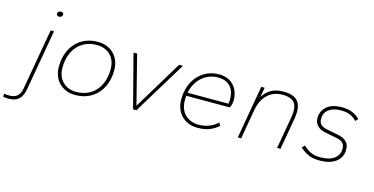

<svg xmlns="http://www.w3.org/2000/svg" viewBox="-192 -1051 3199 1643"><g transform="rotate(15 1407.5 -230.0)"><path d="M-61 188Q-73 188 -88.5 186.5Q-104 185 -111 182L-107 156Q-99 158 -86 159Q-73 160 -61 160Q-16 160 9 137.5Q34 115 42 66L136 -470H166L72 66Q61 131 28.5 159.5Q-4 188 -61 188ZM175 -602Q152 -602 152 -622Q152 -634 160 -641Q168 -648 181 -648Q204 -648 204 -628Q204 -616 196 -609Q188 -602 175 -602Z M482 10Q434 10 397.5 -5.5Q361 -21 335.5 -48Q310 -75 297 -111Q284 -147 284 -188Q284 -255 304 -309Q324 -363 359.5 -401Q395 -439 444 -459.5Q493 -480 552 -480Q600 -480 636.5 -464.5Q673 -449 698.5 -422Q724 -395 737 -359Q750 -323 750 -282Q750 -215 730 -161Q710 -107 674.5 -69Q639 -31 589.5 -10.5Q540 10 482 10ZM482 -18Q535 -18 578.5 -36.5Q622 -55 653 -89.5Q684 -124 701 -173Q718 -222 718 -282Q718 -319 707 -350Q696 -381 674.5 -403.5Q653 -426 622 -439Q591 -452 552 -452Q499 -452 455.5 -433.5Q412 -415 381 -380.5Q350 -346 333 -297Q316 -248 316 -188Q316 -151 327 -120Q338 -89 359.5 -66.5Q381 -44 412 -31Q443 -18 482 -18Z M992 0 870 -470H902L1012 -37L1274 -470H1308L1022 0Z M1566 10Q1518 10 1481.5 -5.5Q1445 -21 1419.5 -48Q1394 -75 1381 -111Q1368 -147 1368 -188Q1368 -256 1388.5 -310.5Q1409 -365 1444.5 -402.5Q1480 -440 1526.5 -460Q1573 -480 1626 -480Q1708 -480 1756 -429.5Q1804 -379 1804 -294Q1804 -282 1799.5 -263Q1795 -244 1787 -230H1402Q1400 -219 1400 -209Q1400 -199 1400 -188Q1400 -151 1411 -120Q1422 -89 1443.5 -66.5Q1465 -44 1496 -31Q1527 -18 1566 -18Q1614 -18 1656.5 -33.5Q1699 -49 1734 -82L1749 -57Q1714 -24 1669.5 -7Q1625 10 1566 10ZM1626 -452Q1587 -452 1551 -439Q1515 -426 1486 -401Q1457 -376 1436 -340Q1415 -304 1406 -258H1767Q1772 -275 1772 -294Q1772 -371 1733.5 -411.5Q1695 -452 1626 -452Z M2268 0 2318 -286Q2320 -300 2321.5 -314.5Q2323 -329 2323 -341Q2323 -400 2292 -426Q2261 -452 2198 -452Q2117 -452 2064 -402Q2011 -352 1994 -255L1950 0H1920L2002 -470H2032L2017 -385Q2052 -437 2095 -458.5Q2138 -480 2198 -480Q2277 -480 2315 -446.5Q2353 -413 2353 -341Q2353 -328 2351.5 -314Q2350 -300 2348 -286L2298 0Z M2646 10Q2586 10 2546 -8Q2506 -26 2471 -59L2493 -82Q2527 -50 2560.5 -34Q2594 -18 2646 -18Q2724 -18 2767.5 -50Q2811 -82 2811 -139Q2811 -168 2794.5 -187Q2778 -206 2736 -214L2634 -234Q2586 -243 2560.5 -270.5Q2535 -298 2535 -337Q2535 -399 2581.5 -439.5Q2628 -480 2714 -480Q2773 -480 2811.5 -462.5Q2850 -445 2875 -418L2854 -396Q2830 -422 2797.5 -437Q2765 -452 2714 -452Q2648 -452 2607.5 -422.5Q2567 -393 2567 -337Q2567 -308 2583.5 -290Q2600 -272 2638 -264L2740 -244Q2788 -235 2815.5 -210Q2843 -185 2843 -139Q2843 -70 2790.5 -30Q2738 10 2646 10Z"/></g></svg>

Font: Celebes Thin
Style: Italic
Weight: 250
Italic angle: -10°
Designer: Anugrah Pasau
Foundry: Lafontype
Version: Version 1.000; ttfautohint (v1.8.4)